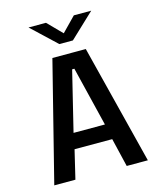

<svg xmlns="http://www.w3.org/2000/svg" viewBox="-130 -995 910 1088"><g transform="rotate(-15 325.0 -451.0)"><path d="M600.5 0H476.5L436.5 -168H215.5L175.5 0H51.5L228 -700H424ZM319.5 -609 234 -259H418L332.5 -609ZM142 -902H244.5L326.5 -818.5L408 -902H510L366 -766H286.5Z"/></g></svg>

Font: Trispace Thin Medium
Style: Regular
Weight: 500
Version: Version 1.210